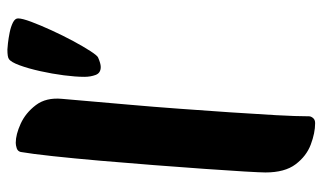

<svg xmlns="http://www.w3.org/2000/svg" viewBox="-192 -644 851 506"><g transform="rotate(-90 233.0 -391.5)"><path d="M161 14Q135 14 104.5 2.5Q74 -9 52.5 -37.5Q31 -66 31 -117Q31 -129 33.5 -172Q36 -215 40.5 -278Q45 -341 50.5 -412.5Q56 -484 62 -553Q68 -622 74 -677.5Q80 -733 85 -762Q87 -770 95 -772.5Q103 -775 109 -775Q131 -775 159.5 -762Q188 -749 208.5 -722Q229 -695 225 -653Q223 -631 219 -584Q215 -537 209.5 -475Q204 -413 199 -344.5Q194 -276 189.5 -210Q185 -144 182 -89.5Q179 -35 179 -2Q179 3 174.5 8.5Q170 14 161 14ZM309 -551Q293 -551 288 -564.5Q283 -578 283 -594Q283 -617 287 -648Q291 -679 298 -710.5Q305 -742 313.5 -765Q322 -788 330 -793Q335 -797 355 -797Q359 -797 372 -795.5Q385 -794 400 -791Q415 -788 426 -782.5Q437 -777 437 -769Q437 -758 428 -734Q419 -710 405.5 -680.5Q392 -651 377.5 -624Q363 -597 351 -578.5Q339 -560 334 -558Q318 -551 309 -551Z"/></g></svg>

Font: Protest Riot
Style: Regular
Weight: 400
Designer: Octavio Pardo
Foundry: Ashler Design
Version: Version 2.005; ttfautohint (v1.8.4.7-5d5b)